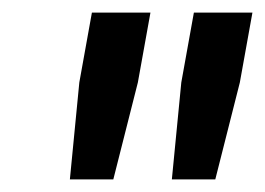

<svg xmlns="http://www.w3.org/2000/svg" viewBox="-20 -720 421 305"><path d="M91 -435H160L199 -589L219 -700H126L106 -589ZM253 -435H322L361 -589L381 -700H288L268 -589Z"/></svg>

Font: Fixel Display Medium
Style: Italic
Weight: 500
Italic angle: -10°
Designer: AlfaBravo + MacPaw
Foundry: Kyrylo Tkachov, Marchela Mozhyna, Serhii Makarenko, Maria Weinstein, Zakhar Kryvoshyya
Version: Version 1.210;Glyphs 3.2 (3217)